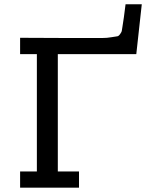

<svg xmlns="http://www.w3.org/2000/svg" viewBox="-20 -870 725 890"><path d="M73.2 0V-75.2H150.9V-619.1H73.2V-694.8Q110.4 -694.8 185.1 -694.3Q259.8 -693.8 297.9 -693.8H386.2Q430.2 -693.8 453.1 -693.8Q476.1 -693.8 496.6 -697.5Q517.1 -701.2 523.4 -701.7Q529.8 -702.1 536.9 -712.2Q543.9 -722.2 544.4 -726.1Q544.9 -730 547.9 -748Q553.7 -782.2 562 -850.1H637.2L611.8 -619.1H248V-75.2H346.2V0Z"/></svg>

Font: CMU Concrete
Style: Bold
Weight: 700
Version: Version 0.7.0